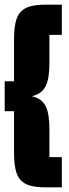

<svg xmlns="http://www.w3.org/2000/svg" viewBox="-20 -730 294 820"><path d="M40 -255V-81C40 36 68 70 176 70H244V-59H191V-175C191 -265 174 -306 116 -319C174 -333 191 -373 191 -464V-581H244V-710H176C68 -710 40 -676 40 -559V-383H0V-255Z"/></svg>

Font: Queering Heavy
Style: Bold
Weight: 900
Designer: Adam Naccarato
Foundry: adamnac
Version: Version 2.000;hotconv 1.0.109;makeotfexe 2.5.65596